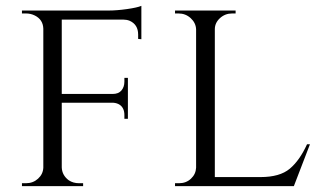

<svg xmlns="http://www.w3.org/2000/svg" viewBox="-20 -636 1099 656"><path d="M452 -518Q452 -552 423 -565Q413 -569 402 -569H191V-315H365Q385 -315 395 -327Q405 -339 405 -357V-370H417V-230H405V-243Q405 -267 389 -278Q380 -284 367 -285H191V-64Q192 -37 215 -20Q230 -10 250 -10H264V0H55V-10H69Q93 -10 110 -25.5Q127 -41 128 -63V-538Q127 -569 99 -583Q85 -590 69 -590H55V-600H191H350Q379 -600 414 -605Q449 -610 463 -616V-502L452 -503ZM592 -10Q616 -10 632.5 -25.5Q649 -41 650 -63V-536Q649 -558 631.5 -574Q614 -590 590 -590H578V-600H785V-590H773Q749 -590 731.5 -574Q714 -558 714 -536V-31H870Q936 -31 970 -59.5Q1004 -88 1029 -143H1039L984 0H578V-10Z"/></svg>

Font: Cinzel
Style: Regular
Weight: 400
Designer: Natanael Gama
Version: Version 1.001;PS 001.001;hotconv 1.0.56;makeotf.lib2.0.21325